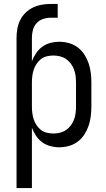

<svg xmlns="http://www.w3.org/2000/svg" viewBox="-20 -740 540 975"><path d="M64 215V-548Q64 -571 68 -594Q72 -617 82.5 -638Q93 -659 110 -675.5Q127 -692 148 -702Q169 -712 192 -716Q215 -720 238 -720H273V-650H238Q218 -650 198.5 -643.5Q179 -637 165.5 -622Q152 -607 147 -587.5Q142 -568 142 -548V-429Q150 -450 163 -469.5Q176 -489 194.5 -502.5Q213 -516 235.5 -522Q258 -528 281 -528Q306 -528 330.5 -521Q355 -514 375 -499Q395 -484 408.5 -463Q422 -442 430 -418.5Q438 -395 441 -370Q444 -345 444 -320V-200Q444 -175 441 -150Q438 -125 430 -101.5Q422 -78 408.5 -57Q395 -36 375 -21Q355 -6 330.5 1Q306 8 281 8Q258 8 235.5 2Q213 -4 194.5 -17.5Q176 -31 163 -50.5Q150 -70 142 -91V215ZM251 -62Q268 -62 284.5 -66Q301 -70 315 -79.5Q329 -89 339.5 -103Q350 -117 356 -133Q362 -149 364 -166Q366 -183 366 -200V-320Q366 -337 364 -354Q362 -371 356 -387Q350 -403 339.5 -417Q329 -431 315 -440.5Q301 -450 284.5 -454Q268 -458 251 -458Q234 -458 217.5 -454Q201 -450 188 -440Q175 -430 165.5 -415.5Q156 -401 151 -385.5Q146 -370 144 -353.5Q142 -337 142 -320V-200Q142 -183 144 -166.5Q146 -150 151 -134.5Q156 -119 165.5 -104.5Q175 -90 188 -80Q201 -70 217.5 -66Q234 -62 251 -62Z"/></svg>

Font: Iosevka Term SS14
Style: Regular
Weight: 400
Monospace: yes
Designer: Belleve Invis
Foundry: Belleve Invis
Version: Version 24.1.1; ttfautohint (v1.8.4)